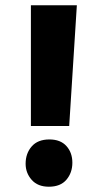

<svg xmlns="http://www.w3.org/2000/svg" viewBox="-20 -697 380 727"><path d="M254 -81Q254 -43 231.5 -16.5Q209 10 165 10Q123 10 100 -16Q77 -42 77 -77Q77 -116 100 -142.5Q123 -169 167 -169Q209 -169 231.5 -144Q254 -119 254 -81ZM97 -677H271L242 -220H97Z"/></svg>

Font: Amaranth
Style: Bold
Weight: 700
Designer: Gesine Todt
Foundry: Gesine Todt
Version: Version 1.001